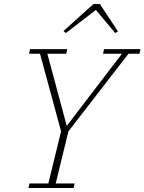

<svg xmlns="http://www.w3.org/2000/svg" viewBox="-20 -945 726 965"><path d="M128 -23H223L287 -285L181 -675H126L131 -698H318L313 -675H218L315 -314H317L593 -675H498L503 -698H686L681 -675H626L324 -285L260 -23H355L350 0H123ZM299 -789 450 -925H482L573 -787L559 -779L462 -895L311 -779Z"/></svg>

Font: IBM Plex Serif ExtLt
Style: Italic
Weight: 200
Italic angle: -14°
Designer: Mike Abbink, Paul van der Laan, Pieter van Rosmalen
Foundry: Bold Monday
Version: Version 3.001